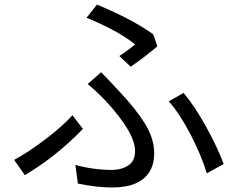

<svg xmlns="http://www.w3.org/2000/svg" viewBox="-20 -793 1040 843"><path d="M504 -547Q544 -573 573 -598Q499 -658 360 -715L406 -773Q567 -705 653 -642L671 -590Q624 -549 554 -500ZM311 -69Q390 -47 472 -47Q513 -47 543 -66.5Q573 -86 573 -130Q573 -210 445 -349Q404 -392 365 -424L424 -476Q450 -450 498 -398Q576 -316 616.5 -250Q657 -184 657 -121Q657 -24 576 12Q495 48 322 13ZM888 -32Q865 -109 817.5 -201Q770 -293 721 -348L786 -385Q835 -327 885.5 -235.5Q936 -144 962 -73ZM344 -227Q226 -105 89 -24L42 -91Q104 -124 180 -182Q256 -240 298 -287Z"/></svg>

Font: Swei Fan Sans CJK TC
Style: Regular
Weight: 400
Version: Version 2.130